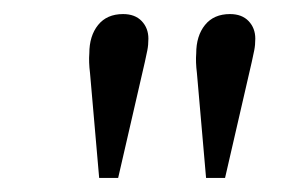

<svg xmlns="http://www.w3.org/2000/svg" viewBox="-20 -800 434 273"><path d="M148 -547H121L108 -696Q106 -712 107 -724Q107 -749 119.5 -764.5Q132 -780 155 -780Q172 -780 181.5 -770Q191 -760 191 -745Q191 -736 189.5 -728.5Q188 -721 186 -712ZM300 -547H273L260 -696Q258 -712 259 -724Q259 -749 271.5 -764.5Q284 -780 307 -780Q324 -780 333.5 -770Q343 -760 343 -745Q343 -736 341.5 -728.5Q340 -721 338 -712Z"/></svg>

Font: Literata 12pt Light
Style: Italic
Weight: 300
Italic angle: -2°
Designer: Latin by Veronika Burian and Jose Scaglione. Greek by Irene Vlachou. Cyrillic by Vera Evstafieva
Foundry: TypeTogether
Version: Version 3.002